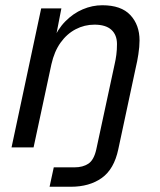

<svg xmlns="http://www.w3.org/2000/svg" viewBox="-20 -562 609 732"><path d="M169 150 185 76H264Q296 76 317 62Q338 48 347 8L417 -317Q421 -334 423.5 -353Q426 -372 426 -394Q426 -429 404.5 -448.5Q383 -468 340 -468Q302 -468 268.5 -450.5Q235 -433 211 -399.5Q187 -366 176 -317L108 0H24L137 -530H214L188 -396L180 -404Q199 -450 229 -480.5Q259 -511 295.5 -526.5Q332 -542 370 -542Q442 -542 477 -504.5Q512 -467 512 -408Q512 -384 507.5 -355Q503 -326 498 -306L431 7Q415 83 368 116.5Q321 150 250 150Z"/></svg>

Font: Geist
Style: Italic
Weight: 400
Italic angle: -12°
Designer: Basement.studio, Andrés Briganti, Mateo Zaragoza
Foundry: Basement.studio, Vercel, Andrés Briganti, Guido Ferreyra, Mateo Zaragoza
Version: Version 1.500